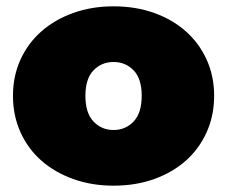

<svg xmlns="http://www.w3.org/2000/svg" viewBox="-20 -577 718 607"><path d="M339 10Q270 10 211.5 -11Q153 -32 110.5 -69.5Q68 -107 44.5 -159.5Q21 -212 21 -274Q21 -336 44.5 -388Q68 -440 110.5 -477.5Q153 -515 211.5 -536Q270 -557 339 -557Q409 -557 467.5 -536Q526 -515 568 -477.5Q610 -440 633.5 -388Q657 -336 657 -274Q657 -212 633.5 -159.5Q610 -107 568 -69.5Q526 -32 467.5 -11Q409 10 339 10ZM339 -166Q377 -166 402.5 -193Q428 -220 428 -274Q428 -328 402.5 -354.5Q377 -381 339 -381Q301 -381 275.5 -354.5Q250 -328 250 -274Q250 -220 275.5 -193Q301 -166 339 -166Z"/></svg>

Font: Montserrat-Alt1 Black
Style: Regular
Weight: 900
Designer: Differentunic
Foundry: Differentunic
Version: Version 7.222